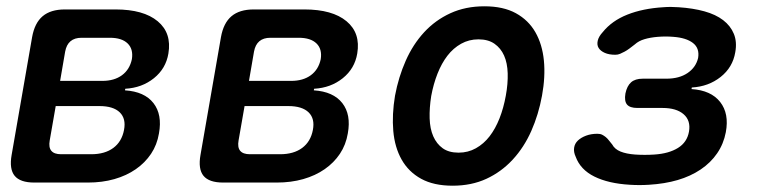

<svg xmlns="http://www.w3.org/2000/svg" viewBox="-20 -580 2440 610"><path d="M89 0Q44 0 26.5 -21.5Q9 -43 17 -88L82 -462Q90 -507 115.5 -528.5Q141 -550 186 -550H347Q436 -550 481 -512.5Q526 -475 515 -410Q507 -362 469 -331.5Q431 -301 378 -298L377 -293Q439 -289 467.5 -252.5Q496 -216 485 -156Q479 -120 460 -91.5Q441 -63 411.5 -42.5Q382 -22 343.5 -11Q305 0 259 0ZM157 -243 138 -134Q134 -112 143 -101Q152 -90 174 -90H270Q313 -90 340 -110Q367 -130 374 -167Q381 -203 360.5 -223Q340 -243 296 -243ZM239 -460Q217 -460 204 -449Q191 -438 187 -416L171 -323H305Q343 -323 367.5 -341Q392 -359 399 -392Q404 -424 385.5 -442Q367 -460 329 -460Z M689 0Q644 0 626.5 -21.5Q609 -43 617 -88L682 -462Q690 -507 715.5 -528.5Q741 -550 786 -550H947Q1036 -550 1081 -512.5Q1126 -475 1115 -410Q1107 -362 1069 -331.5Q1031 -301 978 -298L977 -293Q1039 -289 1067.5 -252.5Q1096 -216 1085 -156Q1079 -120 1060 -91.5Q1041 -63 1011.5 -42.5Q982 -22 943.5 -11Q905 0 859 0ZM757 -243 738 -134Q734 -112 743 -101Q752 -90 774 -90H870Q913 -90 940 -110Q967 -130 974 -167Q981 -203 960.5 -223Q940 -243 896 -243ZM839 -460Q817 -460 804 -449Q791 -438 787 -416L771 -323H905Q943 -323 967.5 -341Q992 -359 999 -392Q1004 -424 985.5 -442Q967 -460 929 -460Z M1418 10Q1358 10 1318 -12Q1278 -34 1256 -73Q1234 -112 1229.5 -164Q1225 -216 1235 -276Q1246 -335 1269 -387Q1292 -439 1327.5 -477.5Q1363 -516 1411 -538Q1459 -560 1519 -560Q1579 -560 1619 -538Q1659 -516 1681 -477.5Q1703 -439 1708 -387.5Q1713 -336 1702 -276Q1691 -216 1668 -164Q1645 -112 1609 -73Q1573 -34 1525.5 -12Q1478 10 1418 10ZM1437 -95Q1467 -95 1492 -109Q1517 -123 1535.5 -147Q1554 -171 1567 -204Q1580 -237 1587 -276Q1594 -314 1593 -347Q1592 -380 1581.5 -403.5Q1571 -427 1551 -441Q1531 -455 1500 -455Q1470 -455 1445 -441Q1420 -427 1401.5 -403Q1383 -379 1370 -346Q1357 -313 1350 -275Q1344 -237 1345 -204Q1346 -171 1356.5 -147Q1367 -123 1386.5 -109Q1406 -95 1437 -95Z M1895 -478Q1924 -514 1973 -533.5Q2022 -553 2087 -557Q2099 -558 2111 -558Q2123 -558 2136 -557Q2182 -554 2218 -544Q2254 -534 2277.5 -516Q2301 -498 2311.5 -472.5Q2322 -447 2316 -414Q2308 -366 2269.5 -335.5Q2231 -305 2178 -302L2177 -297Q2239 -293 2268 -256Q2297 -219 2286 -160Q2279 -123 2258.5 -93Q2238 -63 2206 -41.5Q2174 -20 2133 -8Q2092 4 2042 7Q2027 8 2011.5 8Q1996 8 1981 7Q1913 3 1868.5 -19Q1824 -41 1809 -82Q1802 -97 1804 -110.5Q1806 -124 1816 -133.5Q1826 -143 1842 -149Q1858 -155 1878 -155Q1887 -155 1893 -152Q1899 -149 1904.5 -144.5Q1910 -140 1914.5 -134Q1919 -128 1925 -121Q1933 -106 1951.5 -98.5Q1970 -91 1998 -89Q2013 -88 2028.5 -88Q2044 -88 2059 -89Q2105 -92 2134 -110Q2163 -128 2169 -162Q2175 -197 2152 -217Q2129 -237 2085 -237H2005Q1981 -237 1972 -248Q1963 -259 1967 -283Q1972 -307 1985 -318.5Q1998 -330 2022 -330H2097Q2138 -330 2164.5 -348Q2191 -366 2198 -396Q2203 -427 2181.5 -443.5Q2160 -460 2119 -463Q2107 -464 2095 -464Q2083 -464 2070 -463Q2046 -461 2027.5 -455.5Q2009 -450 1997 -439Q1988 -432 1980 -426Q1972 -420 1964.5 -416Q1957 -412 1950 -409Q1943 -406 1935 -406Q1915 -406 1901.5 -412Q1888 -418 1882 -427.5Q1876 -437 1879 -450.5Q1882 -464 1895 -478Z"/></svg>

Font: Maple Mono NL SemiBold
Style: Italic
Weight: 600
Italic angle: -10°
Monospace: yes
Designer: subframe7536
Version: Version 7.000